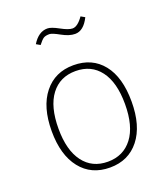

<svg xmlns="http://www.w3.org/2000/svg" viewBox="-138 -846 838 955"><g transform="rotate(-20 281.0 -368.5)"><path d="M105 -259Q105 -145 151.5 -83Q198 -21 281 -21Q363 -21 410.5 -83Q458 -145 458 -262Q458 -377 411.5 -438.5Q365 -500 282 -500Q199 -500 152 -438Q105 -376 105 -259ZM282 -531Q381 -531 437 -461Q493 -391 493 -262Q493 -134 436 -62Q379 10 281 10Q182 10 125.5 -61.5Q69 -133 69 -259Q69 -387 126.5 -459Q184 -531 282 -531ZM345 -674Q314 -674 275.5 -695.5Q237 -717 223 -717Q202 -717 191.5 -710Q181 -703 164 -681L143 -693Q176 -747 223 -747Q243 -747 282 -725.5Q321 -704 342 -704Q369 -704 399 -747L420 -735Q390 -674 345 -674Z"/></g></svg>

Font: FiraSans
Style: Regular
Weight: 200
Designer: Carrois Corporate & Edenspiekermann AG
Foundry: Carrois Corporate GbR & Edenspiekermann AG
Version: Version 3.106;PS 003.106;hotconv 1.0.70;makeotf.lib2.5.58329